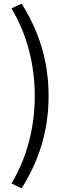

<svg xmlns="http://www.w3.org/2000/svg" viewBox="-20 -838 378 1055"><path d="M99 197C192 47 247 -114 247 -311C247 -507 192 -669 99 -818L43 -792C129 -649 171 -481 171 -311C171 -141 129 28 43 170Z"/></svg>

Font: Noto Sans CJK SC Regular
Style: Regular
Weight: 400
Designer: Ryoko NISHIZUKA (kana & ideographs); Paul D. Hunt (Latin, Greek & Cyrillic); Wenlong ZHANG (bopomofo); Sandoll Communica
Foundry: Adobe Systems Incorporated
Version: Version 1.004;PS 1.004;hotconv 1.0.82;makeotf.lib2.5.63406